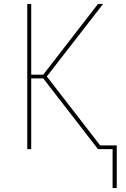

<svg xmlns="http://www.w3.org/2000/svg" viewBox="-20 -755 640 972"><path d="M550 197V0H476L199 -358H138V0H118V-735H138V-377H199L476 -735H502L217 -368L487 -19H571V197Z"/></svg>

Font: Iosevka Aile Thin
Style: Regular
Weight: 100
Designer: Belleve Invis
Foundry: Belleve Invis
Version: Version 31.1.0; ttfautohint (v1.8.4)